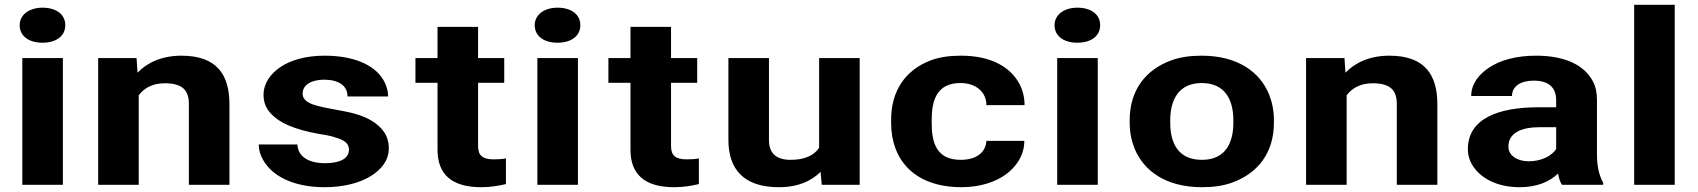

<svg xmlns="http://www.w3.org/2000/svg" viewBox="-20 -770 7074 800"><path d="M242 0V-528H73V0ZM157 -592C213 -592 252 -619 252 -665C252 -711 213 -738 157 -738C102 -738 62 -709 62 -665C62 -619 101 -592 157 -592Z M666 -423C737 -423 767 -397 767 -337V0H936V-336C936 -460 882 -538 736 -538C653 -538 592 -508 553 -467L549 -528H389V0H558V-373C579 -401 613 -423 666 -423Z M1335 -90C1269 -90 1222 -115 1219 -168H1058C1058 -147 1064 -125 1076 -104C1115 -34 1207 10 1332 10C1413 10 1480 -8 1526 -37C1566 -62 1600 -99 1600 -152C1600 -178 1593 -201 1581 -219C1555 -257 1511 -282 1455 -297C1412 -309 1346 -317 1303 -329C1273 -337 1241 -349 1241 -380C1241 -418 1280 -438 1330 -438C1390 -438 1428 -414 1428 -368H1597C1597 -393 1590 -415 1578 -436C1539 -502 1451 -538 1332 -538C1253 -538 1189 -519 1146 -489C1109 -463 1078 -425 1078 -374C1078 -351 1084 -331 1095 -314C1133 -257 1216 -229 1304 -213C1330 -209 1352 -205 1369 -200C1402 -190 1434 -180 1434 -146C1434 -106 1389 -90 1335 -90Z M1985 10C2026 10 2057 4 2088 -3V-110C2074 -107 2056 -106 2037 -106C1991 -106 1972 -122 1972 -161V-425H2081V-528H1972V-658H1803V-528H1711V-425H1803V-146C1803 -43 1863 10 1985 10Z M2388 0V-528H2219V0ZM2303 -592C2359 -592 2398 -619 2398 -665C2398 -711 2359 -738 2303 -738C2248 -738 2208 -709 2208 -665C2208 -619 2247 -592 2303 -592Z M2789 10C2830 10 2861 4 2892 -3V-110C2878 -107 2860 -106 2841 -106C2795 -106 2776 -122 2776 -161V-425H2885V-528H2776V-658H2607V-528H2515V-425H2607V-146C2607 -43 2667 10 2789 10Z M3274 -104C3212 -104 3184 -134 3184 -186V-528H3015V-187C3015 -64 3080 10 3225 10C3306 10 3361 -16 3399 -54L3404 0H3562V-528H3393V-154C3372 -123 3334 -104 3274 -104Z M3862 -257V-271C3862 -353 3884 -424 3982 -424C4047 -424 4090 -386 4090 -332H4249C4249 -363 4242 -392 4229 -418C4191 -491 4109 -538 3985 -538C3936 -538 3893 -532 3857 -518C3754 -479 3693 -393 3693 -271V-257C3693 -220 3699 -184 3711 -152C3746 -57 3836 10 3986 10C4064 10 4129 -12 4172 -44C4213 -74 4248 -122 4248 -183H4090C4087 -133 4046 -104 3983 -104C3883 -104 3862 -174 3862 -257Z M4554 0V-528H4385V0ZM4469 -592C4525 -592 4564 -619 4564 -665C4564 -711 4525 -738 4469 -738C4414 -738 4374 -709 4374 -665C4374 -619 4413 -592 4469 -592Z M4687 -269V-259C4687 -220 4694 -185 4707 -152C4745 -58 4838 10 4988 10C5036 10 5079 4 5116 -10C5222 -49 5288 -134 5288 -259V-269C5288 -308 5281 -343 5268 -376C5230 -470 5137 -538 4987 -538C4939 -538 4896 -532 4859 -518C4753 -479 4687 -394 4687 -269ZM5119 -269V-259C5119 -176 5087 -104 4988 -104C4888 -104 4856 -175 4856 -259V-269C4856 -351 4889 -424 4987 -424C5086 -424 5119 -352 5119 -269Z M5699 -423C5770 -423 5800 -397 5800 -337V0H5969V-336C5969 -460 5915 -538 5769 -538C5686 -538 5625 -508 5586 -467L5582 -528H5422V0H5591V-373C5612 -401 5646 -423 5699 -423Z M6634 -128V-352C6634 -383 6629 -410 6616 -433C6579 -501 6498 -538 6380 -538C6297 -538 6230 -519 6184 -488C6145 -462 6110 -423 6110 -370H6280C6280 -412 6318 -434 6371 -434C6434 -434 6464 -404 6464 -353V-323H6389C6229 -323 6096 -279 6096 -148C6096 -125 6102 -104 6113 -85C6145 -30 6214 10 6312 10C6386 10 6438 -14 6472 -47C6475 -28 6480 -13 6488 0H6660V-8C6642 -41 6634 -79 6634 -128ZM6265 -159C6265 -218 6322 -240 6395 -240H6464V-149C6445 -120 6403 -98 6349 -98C6302 -98 6265 -122 6265 -159Z M6958 0V-750H6789V0Z"/></svg>

Font: Asimov
Style: XWid
Weight: 500
Designer: Google
Version: Version 2.000980; 2014